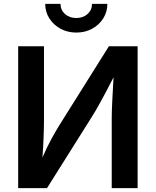

<svg xmlns="http://www.w3.org/2000/svg" viewBox="-20 -965 799 985"><path d="M686 0H553.2V-361.3Q553.2 -391.6 555.9 -446.3Q558.6 -501 562.5 -568.4Q538.1 -521 519.5 -485.8Q501 -450.7 484.1 -420.9Q467.3 -391.1 448.2 -360.8L221.2 0H73.2V-727.5H205.6V-345.7Q205.6 -312.5 203.6 -261.2Q201.7 -210 197.8 -157.2Q221.7 -211.9 244.6 -253.7Q267.6 -295.4 287.1 -326.7L538.6 -727.5H686ZM371.6 -797.9Q326.7 -797.9 290.5 -817.6Q254.4 -837.4 233.2 -870.6Q211.9 -903.8 211.9 -945.3H290.5Q290.5 -913.6 313.5 -893.1Q336.4 -872.6 371.6 -872.6Q406.2 -872.6 429.2 -893.1Q452.1 -913.6 452.1 -945.3H530.8Q530.8 -904.3 509.8 -870.8Q488.8 -837.4 452.6 -817.6Q416.5 -797.9 371.6 -797.9Z"/></svg>

Font: Inter SemiBold
Style: Regular
Weight: 600
Designer: Rasmus Andersson
Foundry: rsms
Version: Version 4.001;git-9221beed3